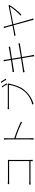

<svg xmlns="http://www.w3.org/2000/svg" viewBox="2042 -2927 916 5040"><g transform="rotate(-90 2500.0 -407.0)"><path d="M825 -5C825 -5 822 -43 822 -80V-595C822 -612 823 -636 824 -657C801 -656 783 -656 763 -656H282C252 -656 216 -658 187 -661V-623C206 -624 251 -626 283 -626H792V-95H271C233 -95 191 -98 174 -100V-62C195 -63 229 -64 272 -64H792C792 -34 790 -5 790 -5Z M1826 -316C1705 -376 1521 -449 1390 -489V-669C1390 -688 1392 -731 1395 -757H1355C1359 -730 1360 -690 1360 -669V-81C1360 -46 1360 -8 1357 17H1394C1391 -8 1391 -46 1391 -81L1390 -456C1501 -424 1700 -348 1813 -285Z M2806 -663C2795 -660 2788 -660 2777 -660H2237C2204 -660 2181 -662 2156 -665V-629C2181 -630 2202 -631 2236 -631H2793C2779 -525 2724 -358 2649 -260C2563 -147 2451 -61 2272 -15L2299 15C2475 -43 2581 -129 2673 -244C2748 -338 2801 -505 2821 -617C2824 -635 2825 -639 2829 -648ZM2843 -833C2869 -801 2903 -742 2926 -701L2954 -714C2931 -755 2893 -814 2870 -845ZM2725 -808C2749 -776 2787 -714 2807 -674L2835 -688C2813 -727 2774 -789 2752 -820Z M3878 -382C3862 -377 3842 -373 3804 -366C3746 -356 3633 -336 3518 -317L3479 -551L3745 -593C3768 -597 3788 -600 3796 -601L3788 -638C3778 -635 3765 -631 3738 -626C3689 -617 3582 -598 3474 -581C3462 -652 3454 -704 3453 -710C3450 -730 3447 -753 3446 -771L3409 -765C3415 -746 3419 -725 3423 -702C3424 -696 3433 -646 3444 -576C3343 -560 3246 -546 3202 -541C3170 -538 3147 -536 3128 -535L3136 -494C3151 -497 3176 -502 3206 -507C3252 -515 3349 -530 3450 -546L3488 -312C3366 -292 3246 -273 3194 -267C3173 -264 3142 -261 3121 -260L3129 -219C3150 -225 3171 -230 3206 -236C3258 -245 3373 -264 3493 -283L3531 -56C3536 -27 3540 0 3543 31L3582 24C3574 -1 3567 -34 3562 -62C3559 -74 3542 -172 3523 -288C3634 -306 3746 -324 3810 -334C3847 -340 3870 -344 3885 -346Z M4871 -641C4863 -637 4851 -634 4842 -632C4814 -625 4566 -578 4378 -543L4332 -707C4325 -736 4319 -755 4318 -771L4280 -761C4288 -747 4294 -729 4303 -699C4307 -688 4325 -623 4349 -537L4167 -503C4135 -498 4109 -494 4078 -491L4090 -456C4118 -463 4228 -485 4357 -510C4406 -333 4472 -90 4484 -46C4490 -26 4495 -1 4498 17L4535 7C4528 -13 4520 -35 4515 -55C4502 -100 4437 -330 4385 -516C4587 -556 4820 -601 4847 -606C4805 -534 4696 -394 4608 -325L4638 -307C4719 -378 4844 -532 4892 -627Z"/></g></svg>

Font: Noto Sans Japanese Thin
Style: Regular
Weight: 100
Designer: Ryoko NISHIZUKA (kana & ideographs); Paul D. Hunt (Latin, Greek & Cyrillic); Wenlong ZHANG (bopomofo); Sandoll Communica
Foundry: Adobe Systems Incorporated
Version: Version 1.000;PS 1;hotconv 1.0.78;makeotf.lib2.5.61930